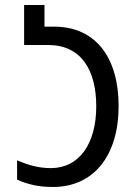

<svg xmlns="http://www.w3.org/2000/svg" viewBox="-20 -734 544 764"><path d="M191 10C353 10 452 -115 452 -312C452 -502 363 -628 195 -628H157V-714H76V-555H171C304 -555 363 -454 363 -311C363 -163 296 -65 182 -65C131 -65 88 -79 48 -96V-19C92 0 133 10 191 10Z"/></svg>

Font: Noto Sans Georgian Condensed
Style: Regular
Weight: 400
Width: 3
Designer: Monotype Design Team, Akaki Razmadze
Foundry: Google LLC
Version: Version 2.005